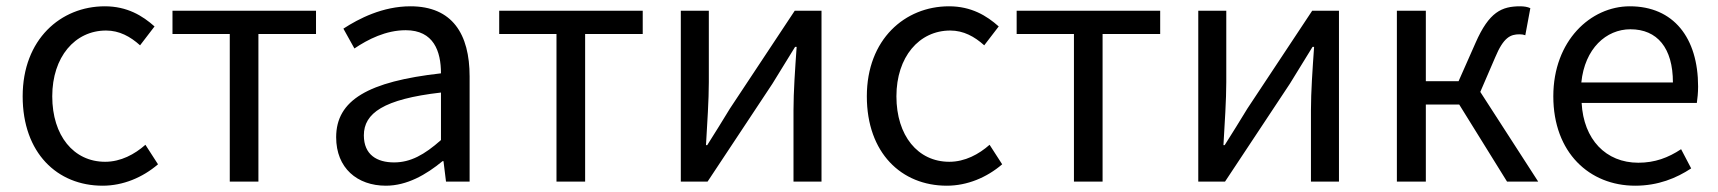

<svg xmlns="http://www.w3.org/2000/svg" viewBox="-20 -577 5457 610"><path d="M306 13C371 13 433 -13 482 -55L442 -117C408 -87 364 -63 314 -63C214 -63 146 -146 146 -271C146 -396 218 -480 317 -480C359 -480 394 -461 425 -433L471 -493C433 -527 384 -557 313 -557C173 -557 52 -452 52 -271C52 -91 162 13 306 13Z M710 0H801V-469H984V-543H528V-469H710Z M1206 13C1273 13 1334 -22 1386 -65H1389L1397 0H1472V-334C1472 -469 1417 -557 1284 -557C1196 -557 1120 -518 1071 -486L1106 -423C1149 -452 1206 -481 1269 -481C1358 -481 1381 -414 1381 -344C1150 -318 1048 -259 1048 -141C1048 -43 1115 13 1206 13ZM1232 -61C1178 -61 1136 -85 1136 -147C1136 -217 1198 -262 1381 -283V-132C1328 -85 1284 -61 1232 -61Z M1748 0H1839V-469H2022V-543H1566V-469H1748Z M2143 0H2228L2434 -311C2454 -344 2485 -394 2506 -428H2511C2506 -357 2501 -285 2501 -227V0H2590V-543H2505L2299 -232C2279 -199 2248 -149 2227 -116H2223C2227 -186 2232 -259 2232 -316V-543H2143Z M2988 13C3053 13 3115 -13 3164 -55L3124 -117C3090 -87 3046 -63 2996 -63C2896 -63 2828 -146 2828 -271C2828 -396 2900 -480 2999 -480C3041 -480 3076 -461 3107 -433L3153 -493C3115 -527 3066 -557 2995 -557C2855 -557 2734 -452 2734 -271C2734 -91 2844 13 2988 13Z M3392 0H3483V-469H3666V-543H3210V-469H3392Z M3787 0H3872L4078 -311C4098 -344 4129 -394 4150 -428H4155C4150 -357 4145 -285 4145 -227V0H4234V-543H4149L3943 -232C3923 -199 3892 -149 3871 -116H3867C3871 -186 3876 -259 3876 -316V-543H3787Z M4418 0H4510V-245H4616L4768 0H4867L4683 -285L4730 -394C4757 -459 4779 -468 4808 -468C4816 -468 4820 -467 4826 -465L4842 -551C4834 -555 4822 -557 4810 -557C4751 -557 4711 -539 4668 -441L4614 -319H4510V-543H4418Z M5175 13C5248 13 5306 -11 5353 -42L5321 -103C5280 -76 5238 -60 5185 -60C5082 -60 5011 -134 5005 -250H5371C5373 -264 5375 -282 5375 -302C5375 -457 5297 -557 5158 -557C5034 -557 4915 -448 4915 -271C4915 -92 5030 13 5175 13ZM5004 -315C5015 -423 5083 -484 5160 -484C5245 -484 5295 -425 5295 -315Z"/></svg>

Font: GenYoGothic2 TW R
Style: Regular
Weight: 400
Version: Version 2.100;PS 2.1;hotconv 16.6.51;makeotf.lib2.5.65220 DE